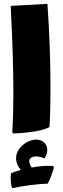

<svg xmlns="http://www.w3.org/2000/svg" viewBox="-20 -659 332 1004"><path d="M44 33Q50 -63 50 -165Q50 -357 36 -628L228 -639Q244 -410 244 -205Q244 -76 239 5Q214 20 159.5 28.5Q105 37 51 39ZM262 215Q259 231 247.5 261.5Q236 292 228 302Q192 302 139 309Q86 316 45 325Q40 318 38 302Q36 286 36 269Q36 252 38 247Q60 237 89 230Q64 200 64 168Q64 143 80 120.5Q96 98 120.5 84.5Q145 71 169 71Q188 71 201 79Q227 94 227 127Q227 150 212 169Q189 159 169 159Q154 159 143.5 165.5Q133 172 133 183Q133 199 146 217Q194 208 234 208L257 209Z"/></svg>

Font: Lalezar
Style: Regular
Weight: 400
Designer: Borna Izadpanah
Foundry: Borna Izadpanah
Version: Version 1.003;November 28, 2018;FontCreator 11.5.0.2421 64-b